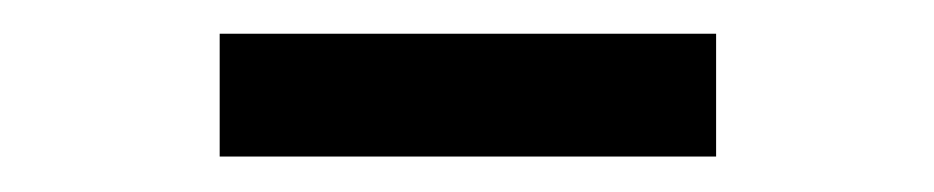

<svg xmlns="http://www.w3.org/2000/svg" viewBox="-20 -708 540 111"><path d="M107 -617.5V-688.5H394V-617.5Z"/></svg>

Font: Nunito Sans 12pt ExtraLight SemiCondensed
Style: Regular
Weight: 200
Width: 4
Version: Version 3.101;gftools[0.9.27]